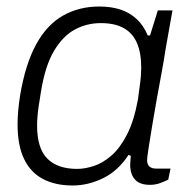

<svg xmlns="http://www.w3.org/2000/svg" viewBox="-20 -558 579 590"><path d="M203 12Q150 12 112 -8Q74 -28 54 -69.5Q34 -111 34 -176Q34 -196 36 -218.5Q38 -241 42 -266Q58 -361 91 -421.5Q124 -482 173.5 -510Q223 -538 285 -538Q322 -538 350.5 -528.5Q379 -519 400 -499.5Q421 -480 434 -449H441L465 -526H510L489 -408Q485 -380 477.5 -339.5Q470 -299 462 -255Q454 -211 447.5 -171Q441 -131 436.5 -102.5Q432 -74 432 -66Q432 -53 439 -46.5Q446 -40 459 -40H504L497 -6Q487 -1 472.5 4.5Q458 10 441 10Q411 10 396.5 -4.5Q382 -19 380 -46Q380 -53 380.5 -61.5Q381 -70 382 -79L375 -82Q343 -33 297 -10.5Q251 12 203 12ZM217 -39Q241 -39 268.5 -48Q296 -57 322.5 -80Q349 -103 370.5 -145Q392 -187 404 -253Q407 -277 409.5 -294.5Q412 -312 413 -325.5Q414 -339 414 -350Q414 -395 401 -425.5Q388 -456 360.5 -471.5Q333 -487 290 -487Q247 -487 210.5 -467.5Q174 -448 146.5 -402.5Q119 -357 106 -277Q101 -248 98.5 -229.5Q96 -211 95 -197.5Q94 -184 94 -172Q94 -102 125.5 -70.5Q157 -39 217 -39Z"/></svg>

Font: Archivo SemiBold ExtraLight
Style: Italic
Weight: 250
Italic angle: -10°
Version: Version 2.001